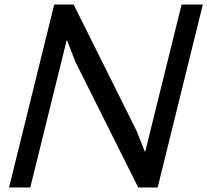

<svg xmlns="http://www.w3.org/2000/svg" viewBox="-20 -830 918 850"><path d="M678 0H592L314 -556L277 -651H275L114 0H20L220 -810H306L585 -250L621 -159H623L784 -810H878Z"/></svg>

Font: TypoPRO Sinkin Sans
Style: 400 Italic
Weight: 400
Italic angle: -112°
Designer: Keith Bates
Foundry: K-Type
Version: Sinkin Sans (version 1.0)  by Keith Bates   •   © 2014   www